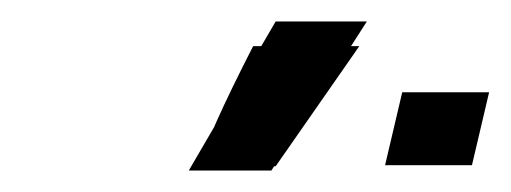

<svg xmlns="http://www.w3.org/2000/svg" viewBox="-20 -671 476 179"><path d="M216 -628H315L237 -516H166Q173 -544 216 -628ZM339 -517 355 -585H436L420 -517ZM156 -512 237 -651H322L233 -512Z"/></svg>

Font: Coval
Style: Italic
Weight: 400
Foundry: Context Ltd
Version: Version 001.000